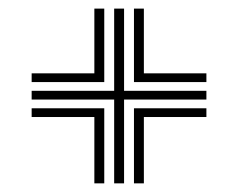

<svg xmlns="http://www.w3.org/2000/svg" viewBox="-20 -592 551 444"><path d="M244 -168V-361.8H53.2V-382H244V-572.1H266.9V-382H457.3V-361.8H266.9V-168ZM198.2 -168V-321.4H53.2V-341.6H221.1V-168ZM53.2 -402.2V-422.4H198.2V-572.1H221.1V-402.2ZM289.8 -168V-341.6H457.3V-321.4H312.7V-168ZM289.8 -402.2V-572.1H312.7V-422.4H457.3V-402.2Z"/></svg>

Font: Big Shoulders Inline Text Thin
Style: Regular
Weight: 100
Designer: Patric King
Foundry: XO Type Co
Version: Version 2.002